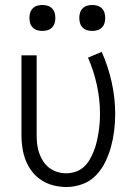

<svg xmlns="http://www.w3.org/2000/svg" viewBox="-20 -742 540 770"><path d="M246 8Q220 8 194.5 1.5Q169 -5 147 -19Q125 -33 109 -53.5Q93 -74 83.5 -98Q74 -122 70 -148Q66 -174 66 -200V-520H127V-200Q127 -182 129 -164Q131 -146 137 -128.5Q143 -111 153 -95.5Q163 -80 177.5 -69Q192 -58 209.5 -52.5Q227 -47 245 -47Q264 -47 282.5 -53Q301 -59 315.5 -72Q330 -85 339.5 -101.5Q349 -118 356 -135.5Q363 -153 367.5 -172Q372 -191 375 -209.5Q378 -228 379.5 -247Q381 -266 381 -285Q381 -344 368.5 -401Q356 -458 333 -511L388 -534Q414 -475 428 -412Q442 -349 442 -285Q442 -252 438 -219Q434 -186 425.5 -154.5Q417 -123 402.5 -93Q388 -63 365 -39Q342 -15 310.5 -3.5Q279 8 246 8ZM350 -618Q339 -618 329 -621Q319 -624 311.5 -631.5Q304 -639 301 -649Q298 -659 298 -670Q298 -681 301 -691Q304 -701 311.5 -708.5Q319 -716 329 -719Q339 -722 350 -722Q361 -722 371 -719Q381 -716 388.5 -708.5Q396 -701 399 -691Q402 -681 402 -670Q402 -659 399 -649Q396 -639 388.5 -631.5Q381 -624 371 -621Q361 -618 350 -618ZM150 -618Q139 -618 129 -621Q119 -624 111.5 -631.5Q104 -639 101 -649Q98 -659 98 -670Q98 -681 101 -691Q104 -701 111.5 -708.5Q119 -716 129 -719Q139 -722 150 -722Q161 -722 171 -719Q181 -716 188.5 -708.5Q196 -701 199 -691Q202 -681 202 -670Q202 -659 199 -649Q196 -639 188.5 -631.5Q181 -624 171 -621Q161 -618 150 -618Z"/></svg>

Font: Iosevka SS18 Light
Style: Regular
Weight: 300
Monospace: yes
Designer: Belleve Invis
Foundry: Belleve Invis
Version: Version 25.1.1; ttfautohint (v1.8.4)